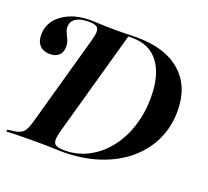

<svg xmlns="http://www.w3.org/2000/svg" viewBox="-129 -698 891 824"><g transform="rotate(20 316.5 -286.5)"><path d="M107.3 -2.4Q79.8 -2.4 54.8 -2Q29.8 -1.6 9.3 -1.2Q-11.3 -0.8 -25 0L-22.6 -8.9L-3.2 -11.3Q20.2 -13.7 33.5 -19.8Q46.8 -25.8 54.8 -39.1Q62.9 -52.4 70.2 -78.2L186.3 -493.5Q193.5 -519.4 193.5 -534.7Q193.5 -550 183.5 -556.9Q173.4 -563.7 147.6 -563.7Q109.7 -563.7 89.1 -550.4Q68.5 -537.1 68.5 -512.1Q68.5 -497.6 74.6 -485.5Q80.6 -473.4 86.7 -459.7Q92.7 -446 92.7 -429Q92.7 -404 77.8 -389.9Q62.9 -375.8 37.1 -375.8Q7.3 -375.8 -9.3 -393.1Q-25.8 -410.5 -25.8 -441.1Q-25.8 -480.6 -3.2 -509.7Q19.4 -538.7 59.3 -555.6Q99.2 -572.6 151.6 -572.6Q168.5 -572.6 187.1 -571.4Q205.6 -570.2 227 -569.8Q248.4 -569.4 270.2 -569.4H276.6Q294.4 -569.4 310.5 -569.8Q326.6 -570.2 340.7 -570.6Q354.8 -571 363.7 -571Q493.5 -571 564.9 -508.5Q636.3 -446 636.3 -333.9Q636.3 -259.7 606.9 -198.4Q577.4 -137.1 523.4 -92.7Q469.4 -48.4 395.2 -24.2Q321 0 230.6 0Q216.1 0 197.2 -0.8Q178.2 -1.6 156 -2Q133.9 -2.4 106.5 -2.4ZM237.1 -8.9Q295.2 -8.9 344.8 -34.7Q394.4 -60.5 431.5 -106.9Q468.5 -153.2 488.7 -214.9Q508.9 -276.6 508.9 -349.2Q508.9 -450.8 467.3 -506.5Q425.8 -562.1 348.4 -562.1H328.2L192.7 -77.4Q181.5 -36.3 190.7 -22.6Q200 -8.9 237.1 -8.9Z"/></g></svg>

Font: Playfair 144pt
Style: Bold Italic
Weight: 700
Italic angle: -15.6°
Designer: Claus Eggers Sørensen
Foundry: Claus Eggers Sørensen
Version: Version 2.203